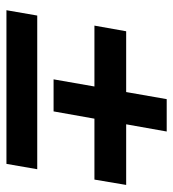

<svg xmlns="http://www.w3.org/2000/svg" viewBox="10 -650 550 611"><g transform="rotate(90 285.5 -344.0)"><path d="M12 -89 29 -187H518L501 -89ZM232 -239 295 -599H398L334 -239ZM61 -369 79 -470H568L551 -369Z"/></g></svg>

Font: DM Sans 16pt SemiBold
Style: Italic
Weight: 600
Italic angle: -10°
Version: Version 4.004;gftools[0.9.30]